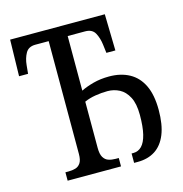

<svg xmlns="http://www.w3.org/2000/svg" viewBox="-106 -811 863 907"><g transform="rotate(-15 325.5 -357.0)"><path d="M114 0V-41H129Q148 -41 163.5 -45.5Q179 -50 188.5 -64.5Q198 -79 198 -108V-660H133Q99 -660 85 -635Q71 -610 68 -577L64 -536H20L24 -714H487L491 -536H447L442 -577Q438 -610 424.5 -635Q411 -660 376 -660H291V-393Q317 -406 352.5 -415.5Q388 -425 430 -425Q487 -425 529 -402Q571 -379 593.5 -332Q616 -285 616 -212Q616 -140 597 -93Q578 -46 542.5 -23Q507 0 457 0H439V-46H448Q472 -46 489 -63.5Q506 -81 515 -117.5Q524 -154 524 -212Q524 -267 507 -299.5Q490 -332 463 -346Q436 -360 405 -360Q376 -360 345.5 -355Q315 -350 291 -339V-113Q291 -82 300.5 -66.5Q310 -51 325.5 -46Q341 -41 360 -41H375V0Z"/></g></svg>

Font: Noto Serif ExtraCondensed
Style: Regular
Weight: 400
Width: 2
Designer: Monotype Design Team
Foundry: Monotype Imaging Inc.
Version: Version 2.013